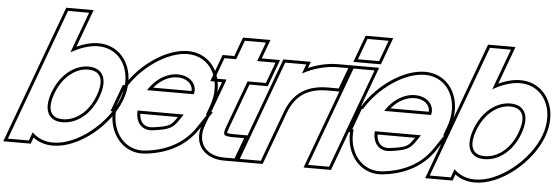

<svg xmlns="http://www.w3.org/2000/svg" viewBox="-72 -1026 3712 1274"><g transform="rotate(5 1784.0 -389.0)"><path d="M172.2 -6.1 151.6 50H11.6L37.4 -20L133.6 -281L309.9 -759L335.7 -829H475.7L449.9 -759L375.1 -556.1C435.4 -591.4 498.6 -612.6 556.1 -613C715.1 -613 797.3 -451 733.6 -281C670.6 -110 471.2 51 311.6 50C254.1 50 206.5 29 172.2 -6.1ZM273.6 -281C230.1 -163 267.8 -89 363.2 -90C459.2 -90 550.7 -162 593.6 -281C637.5 -400 600.1 -472 504.4 -473C408.4 -473 317.5 -400 273.6 -281ZM180.9 28.1C217.6 55.6 261 70 311.5 70C482.6 71.1 686.8 -96.2 752.4 -274C767.7 -315 775.2 -356 775.3 -394.7C775.6 -525.2 691.3 -633 556 -633C509 -632.7 458.6 -619.1 411.7 -597.7L504.4 -849H321.8L-17.1 70H165.5ZM292.4 -274.1C334.3 -387.6 419.3 -453 504.3 -453C520.1 -452.8 533.8 -450.4 544.8 -446.4C589 -430.3 609.4 -381.6 574.8 -287.9C534 -174.4 448.7 -110 363.1 -110C346.8 -109.8 333.4 -112.1 322.2 -116.1C278.8 -131.8 258.3 -181.6 292.4 -274.1Z M903.5 -351H1214.4C1232.5 -400 1195.1 -472 1099.4 -473C1024.8 -473 952.7 -428 903.5 -351ZM711.8 -211H702.8L728.6 -281L754.4 -351H762.2C846.8 -494.4 1015.3 -612.1 1151.1 -613C1310.1 -613 1391.7 -452 1328.6 -281L1307.2 -223H1314.2L1254 -133C1189.6 -37 1086.6 31 932.9 49C786.7 68 693.6 -63.3 711.8 -211ZM1160.2 -211H852.9C847.5 -131 892.7 -79.5 964.8 -89H965.8C1076.4 -104 1097.1 -117 1134.8 -173ZM942.8 -371C987.4 -424.5 1043.3 -453 1099.3 -453C1103 -453 1107 -452.8 1110.6 -452.5C1177 -447.1 1201.4 -402.9 1198.6 -371ZM689.9 -191C688.9 -170.4 689.6 -154.2 691.9 -136C707.6 -12.8 801 86.3 935.4 68.8C1093.8 50.3 1203 -21 1270.7 -121.9L1351.7 -243H1335.9L1347.4 -274.1C1362.6 -315.4 1369.9 -356.4 1370 -395.2C1370.2 -525.8 1286.3 -633 1151 -633C1007.8 -632.1 840 -514.1 750.9 -371H740.5L674.1 -191ZM1122.8 -191 1118.2 -184.2C1083.3 -132.3 1071.6 -123.6 964.5 -109H963.5L962.2 -108.8C959.3 -108.5 956.5 -108.2 953.8 -108C905.6 -105.4 875.5 -135.4 872.6 -191Z M1563.2 -467 1447.1 -152C1428.1 -98 1434.2 -90 1503.2 -90H1573.2L1521.6 50H1451.6C1330.6 50 1264.5 -34 1306.7 -151L1307.1 -152L1423.2 -467H1415.2H1345.2L1396.8 -607H1466.8H1474.8L1495.9 -664L1521.7 -734H1661.7L1635.9 -664L1614.8 -607H1666.8H1736.8L1685.2 -467H1615.2ZM1577.2 -447H1699.2L1765.5 -627H1643.5L1690.4 -754H1507.7L1460.9 -627H1382.9L1316.5 -447H1394.5L1287.9 -157.9C1278.6 -131.9 1274 -107.3 1273.9 -83.9C1273.8 9.7 1347.6 70 1451.6 70H1535.5L1601.9 -110H1503.2C1477.4 -110 1461.9 -112.2 1457.8 -113.8C1457.7 -117.9 1460.2 -129.1 1465.9 -145.2Z M1918.2 -550.9C1992.3 -591 2073.8 -613 2151.1 -613H2221.1L2169.4 -473H2099.4C1962.3 -473 1870 -417.6 1821 -287.5L1819 -282L1793.2 -212L1722.4 -20L1696.6 50H1556.6L1582.4 -20L1653.2 -212L1679 -282C1679.4 -283.2 1679.9 -284.5 1680.3 -285.7L1775.2 -543L1801.1 -613H1941.1ZM1954.1 -590.5 1969.8 -633H1787.1L1661.6 -292.7C1661.1 -291.3 1660.7 -290.1 1660.2 -288.9L1527.9 70H1710.5L1839.8 -280.5C1885.8 -402.9 1968.7 -453 2099.4 -453H2183.4L2249.8 -633H2151.1C2085.7 -633 2016.8 -617.5 1954.1 -590.5Z M2349.7 -677H2279.7L2331.3 -817H2401.3H2402.3H2472.3L2420.7 -677H2350.7ZM2230.2 -543 2256.1 -613H2396.1L2370.2 -543L2177.4 -20L2151.6 50H2011.6L2037.4 -20ZM2251 -657H2434.6L2501 -837H2317.3ZM2242.1 -633 1982.9 70H2165.5L2424.8 -633Z M2483.5 -351H2794.4C2812.5 -400 2775.1 -472 2679.4 -473C2604.8 -473 2532.7 -428 2483.5 -351ZM2291.8 -211H2282.8L2308.6 -281L2334.4 -351H2342.2C2426.8 -494.4 2595.3 -612.1 2731.1 -613C2890.1 -613 2971.7 -452 2908.6 -281L2887.2 -223H2894.2L2834 -133C2769.6 -37 2666.6 31 2512.9 49C2366.7 68 2273.6 -63.3 2291.8 -211ZM2740.2 -211H2432.9C2427.5 -131 2472.7 -79.5 2544.8 -89H2545.8C2656.4 -104 2677.1 -117 2714.8 -173ZM2522.8 -371C2567.4 -424.5 2623.3 -453 2679.3 -453C2683 -453 2687 -452.8 2690.6 -452.5C2757 -447.1 2781.4 -402.9 2778.6 -371ZM2269.9 -191C2268.9 -170.4 2269.6 -154.2 2271.9 -136C2287.6 -12.8 2381 86.3 2515.4 68.8C2673.8 50.3 2783 -21 2850.7 -121.9L2931.7 -243H2915.9L2927.4 -274.1C2942.6 -315.4 2949.9 -356.4 2950 -395.2C2950.2 -525.8 2866.3 -633 2731 -633C2587.8 -632.1 2420 -514.1 2330.9 -371H2320.5L2254.1 -191ZM2702.8 -191 2698.2 -184.2C2663.3 -132.3 2651.6 -123.6 2544.5 -109H2543.5L2542.2 -108.8C2539.3 -108.5 2536.5 -108.2 2533.8 -108C2485.6 -105.4 2455.5 -135.4 2452.6 -191Z M2982.2 -6.1 2961.6 50H2821.6L2847.4 -20L2943.6 -281L3119.9 -759L3145.7 -829H3285.7L3259.9 -759L3185.1 -556.1C3245.4 -591.4 3308.6 -612.6 3366.1 -613C3525.1 -613 3607.3 -451 3543.6 -281C3480.6 -110 3281.2 51 3121.6 50C3064.1 50 3016.5 29 2982.2 -6.1ZM3083.6 -281C3040.1 -163 3077.8 -89 3173.2 -90C3269.2 -90 3360.7 -162 3403.6 -281C3447.5 -400 3410.1 -472 3314.4 -473C3218.4 -473 3127.5 -400 3083.6 -281ZM2990.9 28.1C3027.6 55.6 3071 70 3121.5 70C3292.6 71.1 3496.8 -96.2 3562.4 -274C3577.7 -315 3585.2 -356 3585.3 -394.7C3585.6 -525.2 3501.3 -633 3366 -633C3319 -632.7 3268.6 -619.1 3221.7 -597.7L3314.4 -849H3131.8L2792.9 70H2975.5ZM3102.4 -274.1C3144.3 -387.6 3229.3 -453 3314.3 -453C3330.1 -452.8 3343.8 -450.4 3354.8 -446.4C3399 -430.3 3419.4 -381.6 3384.8 -287.9C3344 -174.4 3258.7 -110 3173.1 -110C3156.8 -109.8 3143.4 -112.1 3132.2 -116.1C3088.8 -131.8 3068.3 -181.6 3102.4 -274.1Z"/></g></svg>

Font: Nordica Plus
Style: NordicaClassicRgOblOl
Weight: 500
Version: Version 1.01